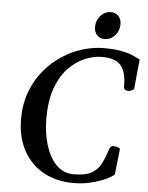

<svg xmlns="http://www.w3.org/2000/svg" viewBox="-60 -948 777 1011"><g transform="rotate(5 328.5 -442.0)"><path d="M365.7 14.2Q276.9 14.2 208.5 -23.2Q140.1 -60.5 101.3 -130.9Q62.5 -201.2 62.5 -299.3Q62.5 -377.4 86.4 -441.7Q110.4 -505.9 151.4 -555.4Q192.4 -605 244.1 -638.9Q295.9 -672.9 352.5 -690.2Q409.2 -707.5 463.9 -707.5Q522.9 -707.5 559.8 -700Q596.7 -692.4 619.1 -682.4Q641.6 -672.4 657.2 -664.6L642.6 -514.2Q643.1 -506.8 636.5 -502.4Q629.9 -498 622.3 -496.1Q614.7 -494.1 610.8 -494.1Q602.5 -494.1 595.9 -498Q589.4 -502 587.9 -511.2Q588.9 -588.4 560.3 -624.5Q531.7 -660.6 458 -660.6Q418 -660.6 372.3 -642.6Q326.7 -624.5 286.1 -584.2Q245.6 -543.9 220.2 -477.1Q194.8 -410.2 194.8 -313Q194.8 -236.8 214.4 -172.9Q233.9 -108.9 271.2 -70.3Q308.6 -31.7 362.8 -31.7Q425.8 -31.7 458.7 -50.8Q491.7 -69.8 508.5 -104Q525.4 -138.2 539.1 -182.1Q545.9 -198.2 560.1 -198.2Q564 -198.2 572.5 -196.5Q581.1 -194.8 588.1 -191.7Q595.2 -188.5 594.7 -183.1L580.1 -51.8Q578.6 -46.9 561.3 -36.1Q543.9 -25.4 514.4 -13.7Q484.9 -2 447 6.1Q409.2 14.2 365.7 14.2ZM463.4 -755.4Q437.5 -755.4 422.9 -772Q408.2 -788.6 408.2 -814Q408.2 -849.6 430.7 -874.5Q453.1 -899.4 484.9 -899.4Q510.7 -899.4 525.6 -883.1Q540.5 -866.7 540.5 -840.8Q540.5 -817.4 530.3 -798.1Q520 -778.8 502.4 -767.1Q484.9 -755.4 463.4 -755.4Z"/></g></svg>

Font: Gelasio Medium
Style: Italic
Weight: 500
Italic angle: -8.5°
Designer: Eben Sorkin
Foundry: Eben Sorkin
Version: Version 1.008